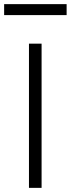

<svg xmlns="http://www.w3.org/2000/svg" viewBox="-51 -908 342 928"><path d="M89 0H150V-697H89ZM-31 -835H271V-888H-31Z"/></svg>

Font: TitilliumText22L
Style: 250 wt
Weight: 300
Designer: Campivisivi
Foundry: Campivisivi
Version: 1.000